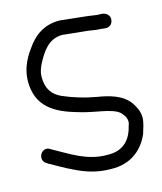

<svg xmlns="http://www.w3.org/2000/svg" viewBox="-107 -773 733 867"><g transform="rotate(-15 259.0 -340.0)"><path d="M487 -108C492 -124 502 -151 502 -175C502 -205 488 -227 477 -245L476 -246C445 -291 385 -308 327 -317C270 -327 219 -343 171 -364C132 -383 109 -412 109 -469C109 -490 116 -509 126 -529C153 -579 184 -628 249 -628C283 -624 333 -619 365 -616C380 -614 403 -609 422 -609C427 -608 438 -607 440 -607C464 -603 478 -618 480 -636C481 -644 480 -652 474 -659C461 -676 441 -674 426 -674C372 -683 311 -687 253 -694H251C175 -694 129 -654 97 -607C65 -564 35 -506 47 -429C64 -319 167 -288 258 -264C321 -248 399 -244 421 -209C431 -199 436 -184 436 -174C436 -170 436 -165 433 -157V-156L432 -155C418 -93 380 -48 303 -52H302C210 -52 140 -102 75 -137L63 -144C29 -167 -7 -115 27 -89H28L41 -80H42C71 -64 106 -43 143 -26C186 -5 238 14 302 14C401 18 460 -38 487 -106Z"/></g></svg>

Font: Stray Cat
Style: ExBd
Weight: 800
Version: Version 1.0